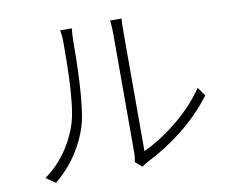

<svg xmlns="http://www.w3.org/2000/svg" viewBox="-81 -846 1162 964"><g transform="rotate(-10 500.0 -364.5)"><path d="M129 13C212 -53 277 -150 307 -254C334 -354 338 -570 338 -676C338 -699 340 -721 342 -737H282C286 -718 288 -699 288 -676C288 -569 287 -364 258 -269C226 -166 163 -78 81 -20ZM571 9C580 2 588 -4 600 -10C718 -68 854 -167 943 -289L912 -333C830 -210 693 -112 594 -66V-675C594 -709 595 -731 597 -742H538C539 -731 542 -709 542 -675V-67C542 -51 540 -34 536 -21Z"/></g></svg>

Font: Source Han Sans SC Light
Style: Regular
Weight: 300
Designer: Ryoko NISHIZUKA (kana & ideographs); Paul D. Hunt (Latin, Greek & Cyrillic); Wenlong ZHANG (bopomofo); Sandoll Communica
Foundry: Adobe Systems Incorporated
Version: Version 1.004;PS 1.004;hotconv 1.0.82;makeotf.lib2.5.63406